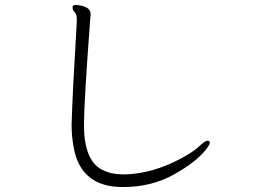

<svg xmlns="http://www.w3.org/2000/svg" viewBox="-20 -736 1040 775"><path d="M346 -678 344 -658Q319 -319 319 -236V-232Q319 -86 394 -50Q429 -32 477 -32H487Q597 -36 708 -95Q759 -122 783.5 -145Q808 -168 817.5 -168Q827 -168 827 -160Q827 -152 811 -132Q772 -82 681.5 -31.5Q591 19 476 19Q307 19 278 -138Q269 -184 269 -233Q272 -350 290 -649V-656Q290 -679 281.5 -686.5Q273 -694 273 -705V-709Q274 -716 286 -716Q298 -716 312 -712Q346 -704 346 -678Z"/></svg>

Font: LXGW WenKai Light
Style: Regular
Weight: 300
Designer: LXGW / Fontworks Inc.
Foundry: LXGW / Fontworks Inc.
Version: Version 1.501; October 10, 2024